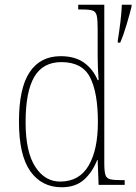

<svg xmlns="http://www.w3.org/2000/svg" viewBox="-20 -780 575 810"><path d="M240 10Q156 10 108 -57.5Q60 -125 60 -267Q60 -408 105 -475.5Q150 -543 236 -543Q296 -543 334 -516Q372 -489 392 -442H396Q394 -469 393 -494.5Q392 -520 392 -543V-660Q392 -698 388 -714.5Q384 -731 370.5 -735.5Q357 -740 327 -740H310V-760H420V-91Q420 -58 424.5 -43Q429 -28 444 -24Q459 -20 492 -20H506V0H396L392 -105H390Q370 -54 334.5 -22Q299 10 240 10ZM236 -14Q315 -15 354 -81.5Q393 -148 393 -265Q393 -389 360 -453.5Q327 -518 239 -518Q161 -518 124.5 -455.5Q88 -393 88 -264Q88 -139 129 -76Q170 -13 236 -14ZM477 -610Q483 -647 488 -687.5Q493 -728 494 -760H535V-752Q527 -720 514 -676Q501 -632 487 -600H477Z"/></svg>

Font: Noto Serif Bengali SemiCondensed Thin
Style: Regular
Weight: 100
Width: 4
Designer: Juan Bruce, Universal Thirst, Indian Type Foundry and the Monotype Design Team.
Foundry: Monotype Imaging Inc.
Version: Version 2.003; ttfautohint (v1.8.4.7-5d5b)